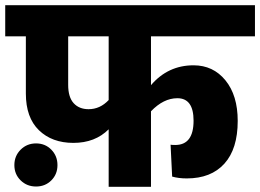

<svg xmlns="http://www.w3.org/2000/svg" viewBox="-40 -715 996 735"><path d="M936 -576H538V-389Q603 -465 701 -465Q776 -465 823 -407.5Q870 -350 870 -252Q870 -145 819 -88.5Q768 -32 675 -32Q644 -32 619 -39L613 -161Q619 -160 631 -160Q701 -160 701 -253Q701 -339 639 -339Q586 -339 538 -289V0H376V-220Q324 -168 241 -168Q159 -168 109 -216.5Q59 -265 59 -357V-576H-20V-695H936ZM299 -297Q343 -297 376 -332V-576H221V-390Q221 -343 242 -320Q263 -297 299 -297ZM39 -142Q63 -166 98 -166Q133 -166 156.5 -142Q180 -118 180 -83Q180 -48 156.5 -24.5Q133 -1 98 -1Q63 -1 39 -24.5Q15 -48 15 -83Q15 -118 39 -142Z"/></svg>

Font: FiraGO ExtraBold
Style: Regular
Weight: 800
Designer: bBox Type
Foundry: bBox Type GmbH
Version: Version 1.001;PS 001.001;hotconv 1.0.88;makeotf.lib2.5.64775